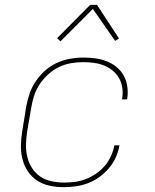

<svg xmlns="http://www.w3.org/2000/svg" viewBox="-20 -766 640 794"><path d="M243 8Q213 8 185 2Q157 -4 134 -19Q111 -34 95.5 -57Q80 -80 73 -107.5Q66 -135 66.5 -164.5Q67 -194 72 -223L88 -323Q93 -351 102 -378Q111 -405 127.5 -429.5Q144 -454 166.5 -474Q189 -494 215.5 -506Q242 -518 270 -523Q298 -528 326 -528Q351 -528 375.5 -524.5Q400 -521 422.5 -512Q445 -503 463 -488Q481 -473 492 -452.5Q503 -432 506.5 -407.5Q510 -383 506 -357L505 -355H484L485 -357Q489 -380 486 -401.5Q483 -423 473 -441.5Q463 -460 446.5 -473.5Q430 -487 410.5 -495Q391 -503 369 -506Q347 -509 324 -509Q299 -509 273 -504.5Q247 -500 223.5 -488.5Q200 -477 179.5 -458.5Q159 -440 144 -417.5Q129 -395 121 -370Q113 -345 109 -320L92 -220Q88 -194 87.5 -167.5Q87 -141 93 -116.5Q99 -92 112.5 -71Q126 -50 146.5 -36Q167 -22 193 -16.5Q219 -11 245 -11Q268 -11 290.5 -14Q313 -17 335 -25.5Q357 -34 377.5 -48Q398 -62 413.5 -80.5Q429 -99 439 -121Q449 -143 453 -165H474Q470 -140 459 -115.5Q448 -91 430.5 -70.5Q413 -50 391 -34Q369 -18 344 -8.5Q319 1 293.5 4.5Q268 8 243 8ZM230 -595 216 -608 353 -746H381L472 -607L456 -597L364 -729Z"/></svg>

Font: Iosevka Thin Extended Oblique
Style: Regular
Weight: 100
Width: 7
Italic angle: -9°
Monospace: yes
Designer: Belleve Invis
Foundry: Belleve Invis
Version: Version 32.5.0; ttfautohint (v1.8.4)